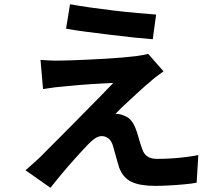

<svg xmlns="http://www.w3.org/2000/svg" viewBox="-20 -831 1040 910"><path d="M312 -811Q354 -803 408 -795.5Q462 -788 519.5 -781Q577 -774 629.5 -769.5Q682 -765 720 -762L704 -645Q665 -648 612.5 -653.5Q560 -659 503.5 -666Q447 -673 392 -680Q337 -687 293 -695ZM755 -493Q735 -479 719 -466.5Q703 -454 690 -442Q672 -428 648.5 -406Q625 -384 600 -361.5Q575 -339 555.5 -320Q536 -301 527 -291Q533 -292 545 -290Q557 -288 565 -284Q587 -277 601 -260.5Q615 -244 625 -216Q630 -203 634.5 -186.5Q639 -170 644 -154Q649 -138 654 -125Q661 -102 678 -90Q695 -78 724 -78Q763 -78 798 -80.5Q833 -83 864 -87Q895 -91 920 -96L912 35Q892 39 855.5 42.5Q819 46 780.5 48Q742 50 716 50Q645 50 604.5 31.5Q564 13 545 -36Q541 -51 535 -70Q529 -89 524.5 -107.5Q520 -126 516 -138Q508 -165 493 -175.5Q478 -186 463 -186Q447 -186 431 -175.5Q415 -165 397 -146Q387 -136 372.5 -120Q358 -104 339.5 -84Q321 -64 301.5 -41Q282 -18 261 7Q240 32 219 59L101 -24Q114 -36 132 -51.5Q150 -67 170 -86Q183 -99 207 -123.5Q231 -148 262.5 -179Q294 -210 328.5 -245.5Q363 -281 398 -316Q433 -351 463.5 -382.5Q494 -414 517 -438Q496 -437 470 -435.5Q444 -434 416 -432.5Q388 -431 361 -428.5Q334 -426 311 -424Q288 -422 270 -420Q244 -418 222 -414.5Q200 -411 184 -409L172 -547Q189 -546 215 -544.5Q241 -543 268 -544Q282 -544 314.5 -545Q347 -546 390 -548Q433 -550 477.5 -552.5Q522 -555 561.5 -558.5Q601 -562 625 -565Q639 -567 656.5 -570Q674 -573 682 -576Z"/></svg>

Font: Noto Sans JP Thin
Style: Bold
Weight: 700
Version: Version 2.004-H2;hotconv 1.0.118;makeotfexe 2.5.65603